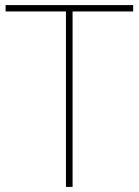

<svg xmlns="http://www.w3.org/2000/svg" viewBox="-20 -734 545 754"><path d="M265 0V-689H503V-714H2V-689H239V0Z"/></svg>

Font: Noto Sans Arabic Thin
Style: Regular
Weight: 100
Designer: Monotype Design Team, Nadine Chahine, Nizar Qandah and Khaled Hosny
Foundry: Monotype Imaging Inc.
Version: Version 2.012